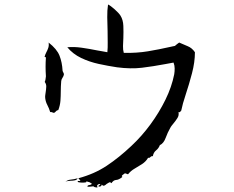

<svg xmlns="http://www.w3.org/2000/svg" viewBox="-20 -804 1040 853"><path d="M846 -572Q846 -528 833 -478.5Q820 -429 805.5 -385.5Q791 -342 785 -312Q783 -312 782 -309Q781 -307 779.5 -306Q778 -305 773 -306Q776 -292 768.5 -280Q761 -268 751 -256Q747 -251 743 -246Q739 -241 736 -235Q725 -216 716 -191.5Q707 -167 690 -159Q685 -145 673.5 -136Q662 -127 659 -110Q655 -111 652.5 -109.5Q650 -108 649 -107Q647 -105 645 -103.5Q643 -102 638 -103Q628 -86 611 -75Q594 -64 577.5 -54.5Q561 -45 549 -30Q546 -30 542 -32Q538 -35 533 -33Q532 -33 531 -31Q527 -29 523 -25Q519 -21 524 -18Q508 -5 496 -4.5Q484 -4 475 10Q470 4 465 6.5Q460 9 454 13Q449 18 443.5 20.5Q438 23 432 16Q431 23 425 24.5Q419 26 417.5 23.5Q416 21 426 16Q422 11 415 16Q408 21 414 28Q409 30 401.5 27.5Q394 25 393 24Q389 24 383 25Q380 25 376.5 25.5Q373 26 368 25Q369 19 375.5 18.5Q382 18 389 13Q380 7 378.5 6Q377 5 362 1Q368 5 359 6.5Q350 8 338.5 7Q327 6 325 4Q325 -1 330.5 0Q336 1 337 -2Q335 -4 332.5 -7Q330 -10 328 -12Q399 -31 454 -67.5Q509 -104 564 -156Q610 -199 648.5 -251.5Q687 -304 715 -361Q743 -418 754 -474Q756 -486 756 -499.5Q756 -513 751 -526Q741 -524 732 -522.5Q723 -521 713 -519Q660 -509 610.5 -503Q561 -497 500 -505Q460 -511 418.5 -520Q377 -529 340.5 -546.5Q304 -564 279 -594Q308 -597 343 -592Q378 -587 412 -580Q424 -578 435 -576Q446 -574 457 -572Q459 -592 458.5 -616Q458 -640 458 -666Q457 -697 456.5 -727.5Q456 -758 460 -784Q471 -779 489.5 -762.5Q508 -746 515 -735Q527 -716 528 -689Q529 -662 528 -635Q527 -617 526.5 -599.5Q526 -582 530 -569Q588 -568 636.5 -576Q685 -584 738 -596Q742 -597 747 -598Q752 -599 757 -600Q762 -604 766.5 -608Q771 -612 776 -615Q796 -606 814.5 -598.5Q833 -591 846 -572ZM264 -474Q263 -466 258 -459Q253 -452 252 -444Q251 -432 250.5 -420.5Q250 -409 250 -397Q250 -377 248.5 -356.5Q247 -336 239 -315Q232 -314 229 -310Q226 -306 221 -303Q217 -302 212 -305Q208 -307 203 -306Q198 -323 190.5 -337Q183 -351 181 -367Q180 -374 181 -381Q182 -388 183 -395Q185 -407 185.5 -419Q186 -431 178 -441Q180 -439 182 -450.5Q184 -462 184 -465Q181 -509 184 -548Q184 -550 181 -550.5Q178 -551 178 -551Q179 -556 181 -561Q183 -566 186 -572Q191 -581 194.5 -591.5Q198 -602 196 -615Q233 -586 244.5 -556.5Q256 -527 258 -490Q258 -488 261 -482.5Q264 -477 264 -474ZM325 -12Q322 -5 313 -3Q304 -1 294 -1Q287 0 280.5 0.5Q274 1 270 4Q281 -5 294.5 -6Q308 -7 325 -12ZM398 25Q395 23 393.5 23Q392 23 393 24Q396 24 398 25Z"/></svg>

Font: Yuji Mai
Style: Regular
Weight: 400
Designer: Kataoka Yuji
Foundry: Kinuta Font Factory
Version: Version 3.002